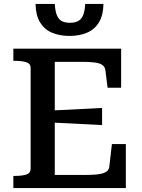

<svg xmlns="http://www.w3.org/2000/svg" viewBox="-20 -958 722 978"><path d="M621 -224V0H48V-62H59Q92 -62 114 -69Q136 -76 136 -98V-612Q136 -634 114 -641Q92 -648 59 -648H48V-710H597V-511H528L517 -599Q515 -617 502 -626.5Q489 -636 464 -639.5Q439 -643 399 -643H259V-67H415Q447 -67 469.5 -69Q492 -71 506.5 -76Q521 -81 528.5 -89.5Q536 -98 537 -111L550 -224ZM236 -395Q281 -397 324.5 -399Q368 -401 412 -403.5Q456 -406 500 -408V-321Q456 -323 412.5 -325.5Q369 -328 325 -330Q281 -332 236 -334ZM334 -775Q282 -775 243.5 -792Q205 -809 183.5 -845Q162 -881 161 -938H259Q261 -902 269.5 -881Q278 -860 294 -851Q310 -842 336 -842Q362 -842 378.5 -851Q395 -860 403.5 -881Q412 -902 414 -938H507Q506 -881 484.5 -845Q463 -809 424.5 -792Q386 -775 334 -775Z"/></svg>

Font: Roboto Serif Medium
Style: Regular
Weight: 500
Designer: Greg Gazdowicz
Foundry: Commercial Type
Version: Version 1.008